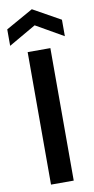

<svg xmlns="http://www.w3.org/2000/svg" viewBox="-122 -957 490 999"><g transform="rotate(-10 123.5 -458.0)"><path d="M63 0V-700H183V0ZM-21 -748V-835L123 -916L268 -835V-748L123 -831Z"/></g></svg>

Font: DM Sans 28pt SemiBold
Style: Regular
Weight: 600
Version: Version 4.004;gftools[0.9.30]